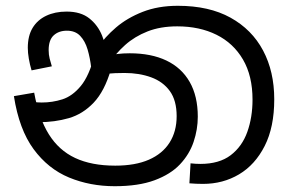

<svg xmlns="http://www.w3.org/2000/svg" viewBox="-20 -632 1003 663"><path d="M376 11Q291 11 218.5 -19Q146 -49 96 -117Q46 -185 28 -300L98 -312Q114 -224 148.5 -168.5Q183 -113 239.5 -86.5Q296 -60 378 -60Q447 -60 494 -80.5Q541 -101 565.5 -139.5Q590 -178 590 -231Q590 -285 566.5 -317.5Q543 -350 502 -365Q461 -380 410 -380Q376 -380 350 -377.5Q324 -375 298 -368L303 -420Q322 -429 352 -438.5Q382 -448 428 -448Q502 -448 554.5 -423Q607 -398 635 -349Q663 -300 663 -229Q663 -185 648.5 -142Q634 -99 601.5 -64.5Q569 -30 513.5 -9.5Q458 11 376 11ZM681 3Q668 3 657.5 2.5Q647 2 634 1L638 -68Q644 -67 655.5 -66.5Q667 -66 672 -66Q737 -66 776.5 -96Q816 -126 834 -176.5Q852 -227 852 -288Q852 -370 819 -426.5Q786 -483 727.5 -512Q669 -541 592 -541Q534 -541 489.5 -523.5Q445 -506 412 -476.5Q379 -447 355 -410L363 -392Q341 -317 303.5 -277.5Q266 -238 217.5 -224Q169 -210 113 -210Q103 -210 87.5 -212.5Q72 -215 60 -221L61 -286Q75 -282 93.5 -280Q112 -278 124 -278Q161 -278 195.5 -289Q230 -300 259 -335Q288 -370 307 -443L317 -467Q342 -504 380.5 -537Q419 -570 472.5 -591Q526 -612 594 -612Q702 -612 776 -571Q850 -530 888.5 -457.5Q927 -385 927 -289Q927 -193 894 -128Q861 -63 805.5 -30Q750 3 681 3ZM210 -592Q259 -592 288.5 -568.5Q318 -545 332.5 -509Q347 -473 350 -434L295 -398Q291 -432 282.5 -461Q274 -490 257 -508Q240 -526 211 -526Q183 -526 165.5 -510Q148 -494 148 -459Q148 -443 151.5 -429.5Q155 -416 159 -403L89 -389Q83 -409 79.5 -429.5Q76 -450 76 -467Q76 -508 92.5 -535.5Q109 -563 139.5 -577.5Q170 -592 210 -592Z"/></svg>

Font: lsinhala25
Style: Book
Weight: 400
Designer: Jelle Bosma - Monotype Design Team
Foundry: Monotype Imaging Inc.
Version: Version 2.003